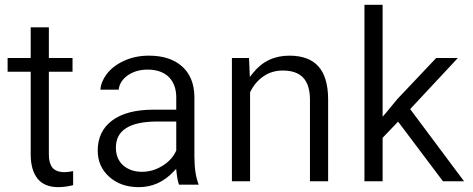

<svg xmlns="http://www.w3.org/2000/svg" viewBox="-20 -770 1969 800"><path d="M107.9 -656.2V-528.3H11.7V-471.2H107.9V-127.4C107.9 -83 117.7 -48.8 136.7 -25.4C155.8 -2 184.6 9.8 222.7 9.8C242.7 9.8 263.2 6.8 284.7 1.5V-57.1C270 -54.2 258.3 -52.7 249 -52.7C225.6 -52.7 208.5 -59.1 198.2 -71.8C188.5 -84 183.6 -102.1 183.6 -126V-471.2H282.2V-528.3H183.6V-656.2Z M808.1 -0.5C795.9 -30.3 790 -70.3 790 -119.6V-369.6C788.6 -422.4 772 -463.4 738.8 -493.2C705.6 -522.9 659.7 -538.1 600.6 -538.1C563 -538.1 528.8 -531.2 498 -517.1C467.3 -503.4 442.4 -484.9 424.3 -460.9C408.7 -439.9 399.9 -418.5 398.4 -396.5H474.6C476.6 -418.5 488.8 -438.5 509.8 -454.1C532.7 -471.2 561.5 -480 595.2 -480C672.9 -480 714.4 -434.6 714.4 -364.3V-313H619.1C544.9 -313 487.3 -297.9 446.8 -267.6C407.2 -237.8 387.2 -196.3 387.2 -142.6C387.2 -98.6 402.8 -62.5 434.6 -33.7C466.8 -4.9 507.8 9.8 558.1 9.8C614.3 9.8 662.6 -11.7 703.1 -55.2L713.9 -66.4L715.8 -50.8C718.3 -27.8 721.7 -10.7 726.1 -0.5ZM493.7 -80.6C473.1 -98.6 462.9 -123.5 462.9 -155.3C462.9 -227.5 520.5 -263.7 636.2 -263.7H714.4V-142.1L713.4 -140.6C701.2 -114.7 682.1 -94.2 655.3 -78.1C628.9 -62 601.1 -54.2 571.3 -54.2C540 -54.2 514.2 -63 493.7 -80.6Z M946.3 -14.6H1022V-385.3L1022.9 -387.2C1035.6 -413.6 1053.7 -435.1 1076.7 -451.2C1100.1 -467.8 1127.4 -476.1 1158.2 -476.1C1196.3 -476.1 1224.6 -466.3 1243.2 -446.3C1261.7 -426.8 1271 -397 1271.5 -356.9V-14.6H1347.2V-356.4C1346.7 -479.5 1293.5 -538.1 1185.5 -538.1C1122.6 -538.1 1071.8 -513.7 1033.2 -464.8L1021 -449.2L1017.6 -528.3H946.3Z M1825.7 -14.6H1913.6L1689 -315.4L1887.7 -528.3H1797.4L1635.3 -356.9L1587.4 -298.8L1574.2 -283.7V-750H1498.5V-14.6H1574.2V-195.8L1638.7 -263.2Z"/></svg>

Font: Shabnam Light
Style: Regular
Weight: 300
Foundry: DejaVu fonts team - Redesigned by Saber Rastikerdar - Based on Vazir font
Version: Version 5.0.1